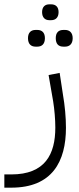

<svg xmlns="http://www.w3.org/2000/svg" viewBox="-84 -625 365 885"><path d="M208 -410H216C236 -410 251 -422 251 -449C251 -475 236 -487 216 -487H208C186 -487 173 -475 173 -449C173 -422 186 -410 208 -410ZM80 -410H88C109 -410 123 -422 123 -449C123 -475 109 -487 88 -487H80C59 -487 45 -475 45 -449C45 -422 59 -410 80 -410ZM143 -532H152C172 -532 186 -544 186 -569C186 -594 172 -605 152 -605H143C124 -605 110 -594 110 -569C110 -544 124 -532 143 -532ZM-64 240H-32C157 240 220 119 220 -36C220 -84 215 -138 206 -190L191 -289L140 -279L161 -158C167 -121 171 -74 171 -37C171 86 124 179 -32 179H-64Z"/></svg>

Font: IBM Plex Arabic Light
Style: Regular
Weight: 300
Designer: Mike Abbink, Paul van der Laan, Pieter van Rosmalen, Wael Morcos, Khajak Apelian
Foundry: Bold Monday
Version: Version 1.0